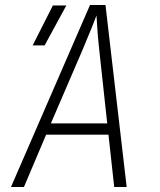

<svg xmlns="http://www.w3.org/2000/svg" viewBox="-20 -750 640 770"><path d="M24 0 341 -730H403L488 0H438L415 -210H165L76 0ZM184 -255H410L378 -550Q372 -604 370 -640.5Q368 -677 367 -688Q363 -677 348.5 -640.5Q334 -604 311 -550ZM111 -568 192 -728H246L159 -568Z"/></svg>

Font: NKDuy Mono Thin
Style: Italic
Weight: 100
Italic angle: -9°
Monospace: yes
Designer: NKDuy
Foundry: NKDuy
Version: Version 2.251; ttfautohint (v1.8.4.7-5d5b)